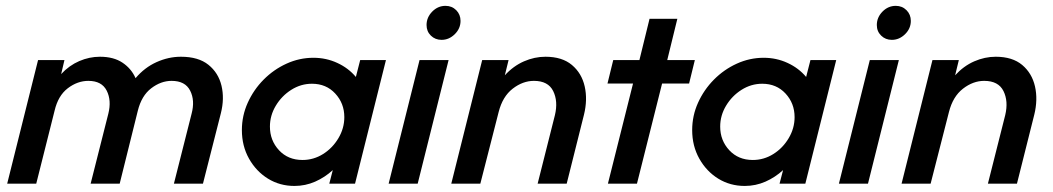

<svg xmlns="http://www.w3.org/2000/svg" viewBox="-20 -619 3547 647"><path d="M4.2 0 108.3 -416.7H197.2L186.1 -369.4Q213.2 -398.6 247.2 -413.2Q281.2 -427.8 316.7 -427.8Q363.2 -427.8 393.1 -407.6Q422.9 -387.5 436.8 -355.6Q467.4 -391.7 507.6 -409.7Q547.9 -427.8 589.6 -427.8Q648.6 -427.8 682.3 -400.7Q716 -373.6 726.4 -330.2Q736.8 -286.8 724.3 -237.5L663.9 0H566L625.7 -236.1Q637.5 -280.6 620.8 -313.5Q604.2 -346.5 558.3 -346.5Q522.2 -346.5 489.6 -321.5Q456.9 -296.5 444.4 -245.8L383.3 0H285.4L345.1 -236.1Q356.2 -280.6 339.6 -313.5Q322.9 -346.5 277.8 -346.5Q241 -346.5 208.3 -321.5Q175.7 -296.5 163.9 -245.8L102.1 0Z M972.2 7.6Q922.9 7.6 883 -17Q843.1 -41.7 819.1 -84.4Q795.1 -127.1 795.1 -180.6Q795.1 -229.2 814.9 -272.9Q834.7 -316.7 868.4 -350.7Q902.1 -384.7 945.5 -404.5Q988.9 -424.3 1036.1 -424.3Q1079.2 -424.3 1116.7 -406.9Q1154.2 -389.6 1179.2 -359.7L1193.8 -416.7H1280.6L1176.4 0H1089.6L1101.4 -45.8Q1075 -21.5 1042 -6.9Q1009 7.6 972.2 7.6ZM999.3 -79.9Q1036.8 -79.9 1068.8 -100Q1100.7 -120.1 1120.5 -153.5Q1140.3 -186.8 1140.3 -224.3Q1140.3 -270.8 1109.7 -303.8Q1079.2 -336.8 1031.2 -336.8Q993.8 -336.8 961.5 -316.3Q929.2 -295.8 909.4 -262.8Q889.6 -229.9 889.6 -192.4Q889.6 -145.8 920.1 -112.8Q950.7 -79.9 999.3 -79.9Z M1289.6 0 1393.8 -416.7H1491.7L1387.5 0ZM1468.1 -484.7Q1446.5 -484.7 1431.9 -499Q1417.4 -513.2 1417.4 -534.7Q1417.4 -560.4 1436.5 -579.9Q1455.6 -599.3 1481.2 -599.3Q1502.8 -599.3 1517.4 -584.7Q1531.9 -570.1 1531.9 -548.6Q1531.9 -522.9 1512.5 -503.8Q1493.1 -484.7 1468.1 -484.7Z M1500.7 0 1604.9 -416.7H1693.8L1681.2 -365.3Q1709.7 -396.5 1745.5 -412.2Q1781.2 -427.8 1818.1 -427.8Q1874.3 -427.8 1907.3 -400Q1940.3 -372.2 1950.3 -327.8Q1960.4 -283.3 1947.9 -232.6L1889.6 0H1791.7L1850 -231.2Q1861.1 -277.8 1844.1 -312.2Q1827.1 -346.5 1779.2 -346.5Q1741.7 -346.5 1707.6 -320.1Q1673.6 -293.8 1660.4 -241.7L1598.6 0Z M2028.5 0 2113.2 -337.5H2027.1L2046.5 -416.7H2134.7L2168.8 -555.6H2262.5L2228.5 -416.7H2321.5L2302.1 -337.5H2211.1L2126.4 0Z M2489.6 7.6Q2440.3 7.6 2400.3 -17Q2360.4 -41.7 2336.5 -84.4Q2312.5 -127.1 2312.5 -180.6Q2312.5 -229.2 2332.3 -272.9Q2352.1 -316.7 2385.8 -350.7Q2419.4 -384.7 2462.8 -404.5Q2506.2 -424.3 2553.5 -424.3Q2596.5 -424.3 2634 -406.9Q2671.5 -389.6 2696.5 -359.7L2711.1 -416.7H2797.9L2693.8 0H2606.9L2618.8 -45.8Q2592.4 -21.5 2559.4 -6.9Q2526.4 7.6 2489.6 7.6ZM2516.7 -79.9Q2554.2 -79.9 2586.1 -100Q2618.1 -120.1 2637.8 -153.5Q2657.6 -186.8 2657.6 -224.3Q2657.6 -270.8 2627.1 -303.8Q2596.5 -336.8 2548.6 -336.8Q2511.1 -336.8 2478.8 -316.3Q2446.5 -295.8 2426.7 -262.8Q2406.9 -229.9 2406.9 -192.4Q2406.9 -145.8 2437.5 -112.8Q2468.1 -79.9 2516.7 -79.9Z M2806.9 0 2911.1 -416.7H3009L2904.9 0ZM2985.4 -484.7Q2963.9 -484.7 2949.3 -499Q2934.7 -513.2 2934.7 -534.7Q2934.7 -560.4 2953.8 -579.9Q2972.9 -599.3 2998.6 -599.3Q3020.1 -599.3 3034.7 -584.7Q3049.3 -570.1 3049.3 -548.6Q3049.3 -522.9 3029.9 -503.8Q3010.4 -484.7 2985.4 -484.7Z M3018.1 0 3122.2 -416.7H3211.1L3198.6 -365.3Q3227.1 -396.5 3262.8 -412.2Q3298.6 -427.8 3335.4 -427.8Q3391.7 -427.8 3424.7 -400Q3457.6 -372.2 3467.7 -327.8Q3477.8 -283.3 3465.3 -232.6L3406.9 0H3309L3367.4 -231.2Q3378.5 -277.8 3361.5 -312.2Q3344.4 -346.5 3296.5 -346.5Q3259 -346.5 3225 -320.1Q3191 -293.8 3177.8 -241.7L3116 0Z"/></svg>

Font: Afacad Medium
Style: Italic
Weight: 500
Italic angle: -14°
Designer: Kristian Moeller
Foundry: Dicotype
Version: Version 1.000; ttfautohint (v1.8.4.7-5d5b)